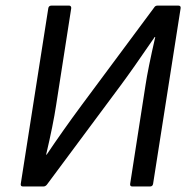

<svg xmlns="http://www.w3.org/2000/svg" viewBox="-20 -675 686 695"><path d="M63 0Q53.7 0 55.2 -9.8L154.8 -645Q156.2 -654.8 167 -654.8H230Q233.9 -654.8 236.1 -652.1Q238.3 -649.4 237.8 -645L183.1 -293.9Q172.4 -223.1 147 -115.2H148.9Q208 -203.1 275.9 -294.9L538.1 -647.9Q542 -654.8 550.8 -654.8H625Q635.3 -654.8 633.8 -645L534.2 -9.8Q532.7 0 522.9 0H459Q449.7 0 451.2 -9.8L506.8 -367.2Q515.6 -425.8 542 -541H540Q458.5 -421.9 417 -366.2L149.9 -6.8Q144.5 0 137.2 0Z"/></svg>

Font: Sofia Sans
Style: Italic
Weight: 400
Italic angle: -9°
Designer: Botio Nikoltchev, Ani Petrova
Foundry: lettersoup
Version: Version 4.100